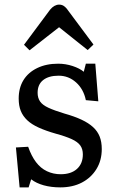

<svg xmlns="http://www.w3.org/2000/svg" viewBox="-20 -798 492 832"><path d="M65 14 49 -159 102 -162Q116 -122 136 -95.5Q156 -69 183.5 -56Q211 -43 243 -43Q288 -43 313.5 -66Q339 -89 339 -129Q339 -152 328 -167.5Q317 -183 291 -195Q265 -207 221 -219Q179 -231 148 -245Q117 -259 98 -277Q79 -295 70 -317.5Q61 -340 61 -371Q61 -417 81.5 -450.5Q102 -484 141 -503Q180 -522 232 -522Q264 -522 294.5 -512Q325 -502 343 -487L352 -522H393L406 -359L352 -364Q342 -412 309.5 -441Q277 -470 234 -470Q191 -470 167 -451Q143 -432 143 -396Q143 -374 153.5 -358.5Q164 -343 190 -331Q216 -319 259 -306Q302 -294 333 -279.5Q364 -265 383.5 -247Q403 -229 412 -206Q421 -183 421 -152Q421 -103 398 -65.5Q375 -28 335 -7Q295 14 241 14Q202 14 169.5 5Q137 -4 115 -21L104 14ZM108 -580 84 -604 197 -756Q206 -767 216 -772.5Q226 -778 236 -778Q243 -778 249 -776Q255 -774 262 -768Q269 -762 277 -750L385 -605L360 -581L236 -680Z"/></svg>

Font: Literata 18pt
Style: Regular
Weight: 400
Designer: Latin by Veronika Burian and Jose Scaglione. Greek by Irene Vlachou. Cyrillic by Vera Evstafieva.
Foundry: TypeTogether
Version: Version 3.103;gftools[0.9.29]